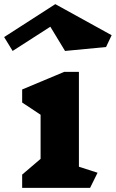

<svg xmlns="http://www.w3.org/2000/svg" viewBox="-68 -907 559 927"><path d="M367 0H39V-64L128 -140V-353L39 -412V-475L242 -560H313V-102L403 -73ZM444 -680 246 -661 175 -778 -7 -661 -48 -728 199 -887 471 -737Z"/></svg>

Font: Inknut Antiqua ExtraBold
Style: Regular
Weight: 800
Designer: Claus Eggers Sørensen
Foundry: Claus Eggers Sørensen
Version: Version 1.003; ttfautohint (v1.8.2) -l 8 -r 50 -G 200 -x 14 